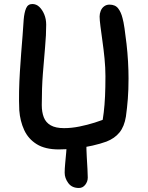

<svg xmlns="http://www.w3.org/2000/svg" viewBox="-20 -735 735 956"><path d="M273 9Q205 9 163 -17Q121 -43 100.5 -87.5Q80 -132 76 -186Q74 -233 75 -281Q76 -329 79 -377Q82 -425 85.5 -471Q89 -517 92.5 -559Q96 -601 98 -638Q101 -673 110 -694Q119 -715 141 -715Q161 -715 176 -700.5Q191 -686 200.5 -663Q210 -640 210 -612Q210 -561 204.5 -500.5Q199 -440 193.5 -368.5Q188 -297 188 -212Q188 -177 198 -151Q208 -125 232.5 -111Q257 -97 299 -97Q336 -97 375.5 -105Q415 -113 451.5 -124.5Q488 -136 515 -148L485 -102Q492 -138 496.5 -175Q501 -212 503 -256Q505 -300 505 -356Q505 -398 500.5 -443.5Q496 -489 490 -531Q484 -573 480 -605Q476 -637 476 -653Q476 -667 481.5 -681Q487 -695 498.5 -703.5Q510 -712 525 -712Q554 -712 568.5 -693Q583 -674 590 -645Q595 -628 600 -594Q605 -560 610 -516.5Q615 -473 617.5 -428.5Q620 -384 620 -345Q620 -288 616.5 -243Q613 -198 607 -155Q599 -105 575 -75.5Q551 -46 510 -30Q480 -19 440.5 -10Q401 -1 358 4Q315 9 273 9ZM373 201Q338 201 320 176.5Q302 152 302 125Q302 107 304.5 79.5Q307 52 309.5 25.5Q312 -1 312 -16Q312 -32 322 -43Q332 -54 346.5 -60Q361 -66 375 -66Q390 -66 400 -56.5Q410 -47 410 -26Q410 11 412 45.5Q414 80 415.5 107Q417 134 417 149Q417 169 404.5 185Q392 201 373 201Z"/></svg>

Font: Shantell Sans Medium
Style: Regular
Weight: 500
Designer: Stephen Nixon, Anya Danilova, Shantell Martin
Foundry: Arrow Type
Version: Version 1.011;[c5ecc13dd]